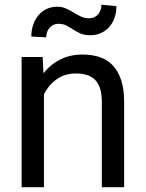

<svg xmlns="http://www.w3.org/2000/svg" viewBox="-20 -782 608 802"><path d="M158.2 -543.9 161.6 -475.6Q190.4 -512.7 231.7 -533.4Q272.9 -554.2 324.2 -554.2Q364.3 -554.2 396.5 -543.5Q428.7 -532.7 451.2 -508.8Q473.6 -484.9 486.1 -447.3Q498.5 -409.7 498.5 -356.4V0H405.3V-357.4Q405.3 -389.2 398.2 -411.6Q391.1 -434.1 377.4 -448.2Q363.8 -462.4 343.3 -468.8Q322.8 -475.1 296.4 -475.1Q251 -475.1 216.8 -450.9Q182.6 -426.8 163.6 -387.7V0H70.3V-543.9ZM466.3 -756.3Q466.3 -728.5 458 -706.1Q449.7 -683.6 434.8 -667.7Q419.9 -651.9 400.4 -643.3Q380.9 -634.8 357.9 -634.8Q332.5 -634.8 315.9 -642.3Q299.3 -649.9 285.6 -658.7Q272 -667.5 258.1 -675Q244.1 -682.6 222.7 -682.6Q212.4 -682.6 203.4 -678.2Q194.3 -673.8 187.5 -666.3Q180.7 -658.7 176.8 -648.4Q172.9 -638.2 172.9 -626L110.8 -629.4Q110.8 -657.2 119.1 -680.2Q127.4 -703.1 141.6 -719.5Q155.8 -735.8 175.8 -744.9Q195.8 -753.9 218.3 -753.9Q239.7 -753.9 256.1 -746.3Q272.5 -738.8 287.4 -729.7Q302.2 -720.7 317.9 -713.1Q333.5 -705.6 353.5 -705.6Q364.3 -705.6 373.3 -709.7Q382.3 -713.9 389.2 -721.7Q396 -729.5 399.9 -740Q403.8 -750.5 403.8 -762.2Z"/></svg>

Font: Roboto2
Style: Regular
Weight: 400
Designer: Google
Foundry: Google
Version: Version 2.000981-w3; 2014; ttfautohint (v1.1) -l 5 -r 24 -G 